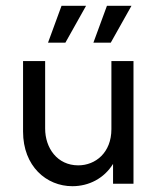

<svg xmlns="http://www.w3.org/2000/svg" viewBox="-20 -624 540 652"><path d="M297.2 -479.2H356.2L426.4 -604.2H343.1ZM143.1 -479.2H202.1L272.2 -604.2H188.9ZM225.7 8.3C281.9 8.3 333.3 -18.1 363.9 -67.4V0H433.3V-416.7H358.3V-185.4C358.3 -105.6 304.2 -62.5 245.8 -62.5C174.3 -62.5 133.3 -121.5 133.3 -187.5V-416.7H58.3V-177.1C58.3 -59.7 137.5 8.3 225.7 8.3Z"/></svg>

Font: Afacad
Style: Regular
Weight: 400
Designer: Kristian Moeller
Foundry: Dicotype
Version: Version 1.000